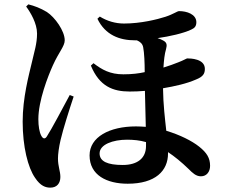

<svg xmlns="http://www.w3.org/2000/svg" viewBox="-20 -805 1040 881"><path d="M100 -775C120 -748 150 -698 150 -651C150 -604 137 -567 127 -522C112 -459 84 -356 84 -247C84 -132 108 -36 141 11C166 49 190 56 211 56C242 56 257 35 257 7C257 -20 246 -41 246 -78C246 -97 250 -129 258 -163C270 -214 298 -302 318 -362L300 -369C272 -317 215 -209 195 -179C187 -166 177 -167 169 -183C161 -198 156 -226 156 -258C156 -343 200 -455 223 -506C250 -566 277 -593 277 -620C277 -663 232 -726 195 -750C165 -768 138 -778 110 -785ZM650 -153V-135C650 -80 612 -48 543 -48C474 -48 437 -64 437 -101C437 -142 498 -164 563 -164C593 -164 622 -161 650 -153ZM409 -515 397 -504C436 -409 498 -385 575 -385C599 -385 621 -386 645 -388L649 -223C634 -224 619 -225 604 -225C482 -225 391 -176 391 -92C391 -1 470 38 566 38C693 38 751 -21 751 -101V-107C781 -87 812 -62 846 -29C863 -12 879 4 902 4C929 4 944 -18 944 -44C944 -80 929 -104 894 -132C860 -159 806 -186 743 -205C737 -260 729 -324 728 -400C781 -409 836 -421 879 -440C912 -453 920 -467 920 -489C920 -536 853 -537 839 -537C836 -537 822 -528 798 -519C779 -511 755 -503 730 -495C732 -527 735 -557 742 -580C747 -599 746 -610 729 -619C722 -623 713 -627 703 -630C759 -638 821 -652 857 -669C872 -676 881 -683 881 -704C880 -740 837 -754 802 -754C793 -754 776 -740 739 -728C702 -716 626 -697 549 -697C510 -697 472 -708 438 -729L427 -719C463 -644 529 -620 599 -620H608C622 -614 634 -605 637 -588C642 -563 644 -516 644 -474C617 -468 586 -464 546 -464C485 -464 448 -485 409 -515Z"/></svg>

Font: Noto Serif CJK KR
Style: Bold
Weight: 700
Designer: Ryoko NISHIZUKA 西塚涼子 (kana & ideographs); Frank Grießhammer (Latin, Greek & Cyrillic); Wenlong ZHANG 张文龙 (bopomofo); San
Foundry: Adobe
Version: Version 2.001;hotconv 1.1.0;makeotfexe 2.6.0